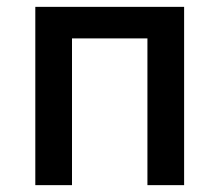

<svg xmlns="http://www.w3.org/2000/svg" viewBox="-20 -540 640 560"><path d="M83 0V-520H517V0H410V-428H190V0Z"/></svg>

Font: Iosevka Aile Semibold
Style: Regular
Weight: 600
Designer: Belleve Invis
Foundry: Belleve Invis
Version: Version 31.1.0; ttfautohint (v1.8.4)